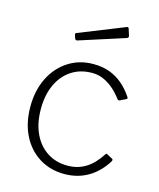

<svg xmlns="http://www.w3.org/2000/svg" viewBox="-114 -837 767 928"><g transform="rotate(15 269.0 -373.0)"><path d="M296 -540Q343 -540 379.5 -526Q416 -512 444.5 -487Q473 -462 495 -429Q500 -421 494 -418L463 -403Q457 -400 451 -407Q426 -440 401.5 -459Q377 -478 353 -487.5Q329 -497 301 -497Q242 -497 198 -468Q154 -439 130 -387Q106 -335 106 -265Q106 -195 130 -143Q154 -91 198 -62Q242 -33 301 -33Q351 -33 391 -57.5Q431 -82 463 -132Q466 -137 468 -137.5Q470 -138 473 -136L501 -121Q506 -118 503 -110Q486 -82 464 -59.5Q442 -37 416 -21.5Q390 -6 360 2Q330 10 296 10Q225 10 170 -24.5Q115 -59 84.5 -120.5Q54 -182 54 -263Q54 -344 85 -406.5Q116 -469 171 -504.5Q226 -540 296 -540ZM415 -751 426 -716Q429 -707 418 -703L191 -630Q186 -629 183.5 -630Q181 -631 178 -636L173 -652Q170 -661 176 -663L406 -755Q412 -757 415 -751Z"/></g></svg>

Font: Libre Franklin Thin ExtraLight
Style: Regular
Weight: 250
Version: Version 3.000